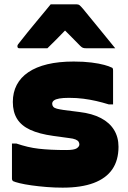

<svg xmlns="http://www.w3.org/2000/svg" viewBox="-20 -846 590 883"><path d="M285 -156Q321 -156 333 -164Q345 -172 345 -182Q345 -188 341.5 -194Q338 -200 327.5 -204.5Q317 -209 298 -211L225 -221Q160 -230 119 -249Q78 -268 58.5 -299.5Q39 -331 39 -377Q39 -421 57 -455.5Q75 -490 110.5 -514Q146 -538 198 -550.5Q250 -563 319 -563Q365 -563 400.5 -558.5Q436 -554 459.5 -547.5Q483 -541 492 -536Q496 -535 497.5 -533Q499 -531 499.5 -528.5Q500 -526 500 -521Q500 -485 500 -445Q500 -405 500 -366H480Q451 -375 422.5 -381.5Q394 -388 363.5 -392Q333 -396 297 -396Q270 -396 253 -393Q236 -390 228 -384Q220 -378 220 -369Q220 -361 225 -355Q230 -349 242 -346Q254 -343 274 -340L345 -331Q404 -324 444 -303Q484 -282 504.5 -248.5Q525 -215 525 -171Q525 -109 496.5 -67.5Q468 -26 411 -4.5Q354 17 268 17Q231 17 194 14Q157 11 125 6.5Q93 2 70.5 -3.5Q48 -9 40 -13Q37 -16 36 -18Q35 -20 35 -24Q35 -62 35 -103.5Q35 -145 35 -186H55Q82 -177 107 -171Q132 -165 158.5 -162Q185 -159 216 -157.5Q247 -156 285 -156ZM213 -826Q243 -826 273 -826Q303 -826 333 -826Q341 -826 346 -822Q351 -818 363 -804Q370 -795 387 -774.5Q404 -754 426 -727Q448 -700 470 -673Q492 -646 510 -624Q478 -624 444.5 -624Q411 -624 378 -624Q367 -624 361.5 -626Q356 -628 349 -635Q340 -644 319 -665.5Q298 -687 260 -725L312 -705H248L299 -726Q262 -688 239.5 -665Q217 -642 198 -624H71Q66 -624 64 -625Q62 -626 61 -628.5Q60 -631 60 -633Q60 -638 63 -642Q66 -646 78 -661Q89 -675 107 -697.5Q125 -720 146 -745Q167 -770 185 -792Q203 -814 213 -826Z"/></svg>

Font: Recursive Black
Style: Regular
Weight: 900
Version: Version 1.085